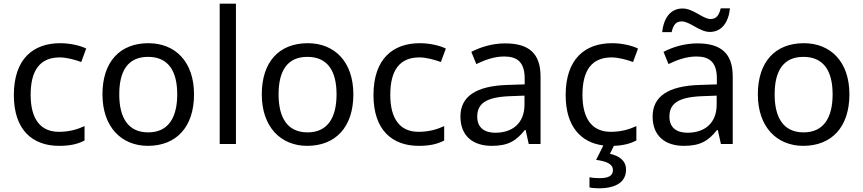

<svg xmlns="http://www.w3.org/2000/svg" viewBox="-20 -780 4675 1040"><path d="M300 10C361 10 402 0 438 -19V-97C401 -80 357 -66 299 -66C198 -66 146 -137 146 -266C146 -400 197 -469 304 -469C341 -469 388 -456 420 -444L447 -517C415 -533 360 -546 306 -546C162 -546 55 -463 55 -265C55 -75 157 10 300 10Z M1031 -269C1031 -446 929 -546 784 -546C630 -546 535 -446 535 -269C535 -91 639 10 781 10C934 10 1031 -91 1031 -269ZM626 -269C626 -396 673 -472 782 -472C891 -472 940 -396 940 -269C940 -142 891 -63 783 -63C674 -63 626 -142 626 -269Z M1258 0V-760H1170V0Z M1894 -269C1894 -446 1792 -546 1647 -546C1493 -546 1398 -446 1398 -269C1398 -91 1502 10 1644 10C1797 10 1894 -91 1894 -269ZM1489 -269C1489 -396 1536 -472 1645 -472C1754 -472 1803 -396 1803 -269C1803 -142 1754 -63 1646 -63C1537 -63 1489 -142 1489 -269Z M2248 10C2309 10 2350 0 2386 -19V-97C2349 -80 2305 -66 2247 -66C2146 -66 2094 -137 2094 -266C2094 -400 2145 -469 2252 -469C2289 -469 2336 -456 2368 -444L2395 -517C2363 -533 2308 -546 2254 -546C2110 -546 2003 -463 2003 -265C2003 -75 2105 10 2248 10Z M2716 -545C2646 -545 2580 -524 2533 -499L2560 -433C2604 -454 2655 -474 2711 -474C2781 -474 2822 -444 2822 -355V-323L2731 -320C2556 -315 2474 -256 2474 -149C2474 -40 2546 10 2643 10C2733 10 2776 -17 2823 -76H2827L2844 0H2908V-365C2908 -490 2846 -545 2716 -545ZM2742 -259 2821 -262V-214C2821 -110 2753 -61 2663 -61C2605 -61 2565 -88 2565 -148C2565 -216 2608 -254 2742 -259Z M3371 139C3371 88 3332 64 3284 53L3305 10C3357 8 3394 -2 3427 -19V-97C3390 -80 3346 -66 3288 -66C3187 -66 3135 -137 3135 -266C3135 -400 3186 -469 3293 -469C3330 -469 3377 -456 3409 -444L3436 -517C3404 -533 3349 -546 3295 -546C3151 -546 3044 -463 3044 -265C3044 -94 3127 -8 3248 8L3209 86C3260 93 3300 106 3300 141C3300 174 3274 185 3226 185C3207 185 3185 183 3173 180V235C3184 238 3203 240 3223 240C3321 240 3371 203 3371 139Z M3567 -606H3618C3627 -645 3641 -664 3673 -664C3717 -664 3769 -607 3825 -607C3888 -607 3926 -657 3934 -735H3884C3874 -696 3860 -677 3829 -677C3787 -677 3736 -734 3677 -734C3614 -734 3575 -685 3567 -606ZM3757 -545C3687 -545 3621 -524 3574 -499L3601 -433C3645 -454 3696 -474 3752 -474C3822 -474 3863 -444 3863 -355V-323L3772 -320C3597 -315 3515 -256 3515 -149C3515 -40 3587 10 3684 10C3774 10 3817 -17 3864 -76H3868L3885 0H3949V-365C3949 -490 3887 -545 3757 -545ZM3783 -259 3862 -262V-214C3862 -110 3794 -61 3704 -61C3646 -61 3606 -88 3606 -148C3606 -216 3649 -254 3783 -259Z M4581 -269C4581 -446 4479 -546 4334 -546C4180 -546 4085 -446 4085 -269C4085 -91 4189 10 4331 10C4484 10 4581 -91 4581 -269ZM4176 -269C4176 -396 4223 -472 4332 -472C4441 -472 4490 -396 4490 -269C4490 -142 4441 -63 4333 -63C4224 -63 4176 -142 4176 -269Z"/></svg>

Font: Noto Sans Nandinagari
Style: Regular
Weight: 400
Designer: Ek Type
Foundry: Ek Type
Version: Version 1.002